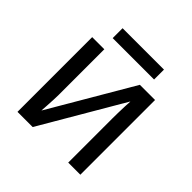

<svg xmlns="http://www.w3.org/2000/svg" viewBox="-177 -826 974 974"><g transform="rotate(45 310.5 -338.5)"><path d="M85 0V-536H172V-209Q172 -197 171 -174Q170 -151 168.5 -128.5Q167 -106 166 -92H167L427 -536H536V0H449V-316Q449 -332 449.5 -356.5Q450 -381 451 -404.5Q452 -428 453 -441H452L194 0ZM459 -677V-606H162V-677Z"/></g></svg>

Font: Noto Sans Ambassadori
Style: Regular
Weight: 400
Designer: Monotype Design Team
Foundry: Monotype Imaging Inc.
Version: Version 2.013